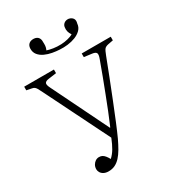

<svg xmlns="http://www.w3.org/2000/svg" viewBox="-221 -1054 1078 1191"><g transform="rotate(-30 318.0 -458.5)"><path d="M202 14Q182 14 168 6.5Q154 -1 147.5 -12.5Q141 -24 141 -35Q141 -52 148.5 -65Q156 -78 167.5 -85.5Q179 -93 193 -93Q207 -93 216.5 -87.5Q226 -82 234.5 -71.5Q243 -61 251 -46Q272 -65 288 -92Q304 -119 320 -159L93 -616Q83 -637 76.5 -648Q70 -659 63.5 -663.5Q57 -668 46 -670L10 -677V-703H223V-677L165 -669Q144 -666 138.5 -655.5Q133 -645 146 -619L343 -217H346Q366 -263 385 -311Q404 -359 423.5 -409.5Q443 -460 462.5 -511.5Q482 -563 501 -616Q512 -645 506.5 -656Q501 -667 476 -670L422 -677V-703H630V-677L593 -670Q574 -666 566 -656.5Q558 -647 546 -615Q524 -557 497.5 -489.5Q471 -422 444 -354Q417 -286 393 -228Q369 -170 352 -133Q336 -99 320 -71.5Q304 -44 286.5 -25Q269 -6 248.5 4Q228 14 202 14ZM316 -792Q293 -793 265.5 -798Q238 -803 214 -814Q190 -825 175 -843.5Q160 -862 161 -889Q162 -910 175 -921Q188 -932 211 -931Q232 -929 241.5 -916.5Q251 -904 250 -886Q251 -870 250 -857.5Q249 -845 242 -829Q260 -823 285.5 -819Q311 -815 341 -816Q366 -817 389.5 -823Q413 -829 427 -837Q416 -854 413 -867.5Q410 -881 412 -894Q413 -911 426 -921.5Q439 -932 459 -930Q470 -928 477.5 -923Q485 -918 489 -911.5Q493 -905 493.5 -896.5Q494 -888 491 -878Q489 -852 471.5 -834.5Q454 -817 428.5 -807Q403 -797 373.5 -793.5Q344 -790 316 -792Z"/></g></svg>

Font: Literata 18pt ExtraLight
Style: Regular
Weight: 250
Designer: Latin by Veronika Burian and Jose Scaglione. Greek by Irene Vlachou. Cyrillic by Vera Evstafieva.
Foundry: TypeTogether
Version: Version 3.103;gftools[0.9.29]